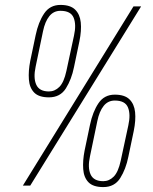

<svg xmlns="http://www.w3.org/2000/svg" viewBox="-20 -755 622 781"><path d="M73 0 523 -729H554L103 0ZM179 -359Q138 -359 119 -378.5Q100 -398 97.5 -432Q95 -466 103 -507L125 -612Q136 -665 159.5 -700Q183 -735 226 -735Q266 -735 285.5 -716Q305 -697 308.5 -664Q312 -631 303 -587L281 -482Q271 -432 248 -395.5Q225 -359 179 -359ZM179 -383Q203 -383 221.5 -401.5Q240 -420 250 -466L281 -610Q291 -655 279.5 -683Q268 -711 226 -711Q198 -711 180.5 -689Q163 -667 155 -628L125 -484Q115 -438 127.5 -410.5Q140 -383 179 -383ZM400 6Q359 6 340 -13.5Q321 -33 318.5 -67Q316 -101 324 -142L346 -247Q357 -300 380.5 -335Q404 -370 447 -370Q487 -370 506.5 -351Q526 -332 529.5 -299Q533 -266 524 -222L502 -117Q492 -67 469 -30.5Q446 6 400 6ZM400 -18Q424 -18 442.5 -36.5Q461 -55 471 -101L502 -245Q512 -290 500.5 -318Q489 -346 447 -346Q419 -346 401.5 -324Q384 -302 376 -263L346 -119Q336 -73 348.5 -45.5Q361 -18 400 -18Z"/></svg>

Font: Hubot Sans Condensed ExtraLight
Style: Italic
Weight: 200
Width: 3
Italic angle: -12.0243°
Designer: Deni Anggara
Foundry: GitHub, Inc., Subsidiary of Microsoft Corporation
Version: Version 2.000